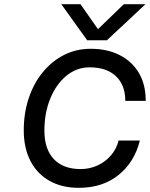

<svg xmlns="http://www.w3.org/2000/svg" viewBox="-20 -893 719 921"><path d="M493 -700H398L274 -873H366L450 -753L574 -873H678ZM94 -268Q94 -351 118 -422.5Q142 -494 185.5 -547Q229 -600 287.5 -629.5Q346 -659 415 -659Q494 -659 553.5 -629Q613 -599 646 -543.5Q679 -488 679 -409H581Q581 -485 536 -527.5Q491 -570 410 -570Q348 -570 299 -530Q250 -490 221.5 -421Q193 -352 193 -266Q193 -178 238 -130Q283 -82 367 -82Q410 -82 448 -99.5Q486 -117 512.5 -148Q539 -179 549 -219H651Q625 -115 548.5 -53.5Q472 8 358 8Q277 8 217.5 -25.5Q158 -59 126 -121Q94 -183 94 -268Z"/></svg>

Font: Overused Grotesk Medium
Style: Italic
Weight: 500
Italic angle: -10°
Version: Version 0.003